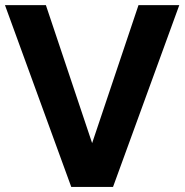

<svg xmlns="http://www.w3.org/2000/svg" viewBox="-21 -734 725 754"><path d="M340.8 -171.9 159.2 -713.9H-1.5L258.8 0H422.9L683.1 -713.9H522.9Z"/></svg>

Font: Estedad-FD-VF Thin
Style: Regular
Weight: 100
Designer: Amin Abedi
Version: Version 5.0